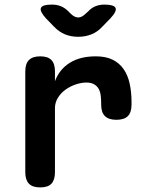

<svg xmlns="http://www.w3.org/2000/svg" viewBox="-20 -805 640 835"><path d="M155 10Q121 10 105.5 -6.5Q90 -23 90 -56V-495Q90 -528 106 -544Q122 -560 155 -560Q188 -560 203.5 -544Q219 -528 219 -495V-452Q238 -503 283 -531.5Q328 -560 397 -560Q440 -560 469.5 -545.5Q499 -531 517.5 -504.5Q536 -478 544 -441Q552 -404 552 -361V-350Q552 -316 536 -300Q520 -284 486 -284Q453 -284 436.5 -300Q420 -316 420 -350V-355Q420 -373 418 -389.5Q416 -406 409.5 -418Q403 -430 390 -438Q377 -446 356 -446Q334 -446 310 -438Q286 -430 265.5 -415.5Q245 -401 232 -380Q219 -359 219 -335V-56Q219 -23 204 -6.5Q189 10 155 10ZM206 -785Q227 -785 244.5 -778Q262 -771 277 -756L287 -746Q304 -729 320 -729Q336 -729 353 -746L363 -755Q378 -771 395.5 -778Q413 -785 434 -785Q476 -785 482.5 -770.5Q489 -756 460 -725L425 -689Q404 -666 377.5 -655.5Q351 -645 320 -645Q289 -645 263 -655.5Q237 -666 215 -689L180 -725Q152 -756 158 -770.5Q164 -785 206 -785Z"/></svg>

Font: Maple Mono Normal NL
Style: Bold
Weight: 700
Monospace: yes
Designer: subframe7536
Version: Version 7.000